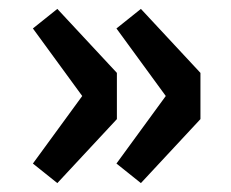

<svg xmlns="http://www.w3.org/2000/svg" viewBox="-20 -468 520 432"><path d="M109 -56 54 -100 165 -252 54 -404 109 -448 243 -304V-200ZM297 -56 242 -100 353 -252 242 -404 297 -448 431 -304V-200Z"/></svg>

Font: Toshiba Sans
Style: Bold
Weight: 700
Designer: Paul D. Hunt
Foundry: Toshiba Corporation
Version: Version 2.020;PS 2.0;hotconv 1.0.86;makeotf.lib2.5.63406